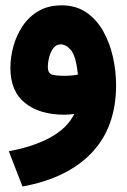

<svg xmlns="http://www.w3.org/2000/svg" viewBox="-20 -426 470 713"><path d="M255.9 -2.9Q235.4 0 218.8 0Q127.4 0 73 -43.5Q18.6 -86.9 18.6 -173.8Q18.6 -213.4 29.8 -254.2Q41 -294.9 64.2 -329.6Q87.4 -364.3 123.5 -385.3Q159.7 -406.2 209 -406.2Q262.2 -406.2 300.5 -379.9Q338.9 -353.5 363.3 -310.1Q387.7 -266.6 399.4 -214.4Q411.1 -162.1 411.1 -110.4Q411.1 45.4 321.3 140.6Q231.4 235.8 63.5 266.6L12.7 135.7Q104.5 118.7 167 84.5Q229.5 50.3 255.9 -2.9ZM269.5 -148.9Q262.2 -216.8 244.1 -239Q226.1 -261.2 205.1 -261.2Q189 -261.2 178.5 -247.6Q168 -233.9 162.8 -214.4Q157.7 -194.8 157.7 -176.3Q157.7 -159.7 167 -152.1Q176.3 -144.5 221.2 -144.5Q245.6 -144.5 269.5 -148.9Z"/></svg>

Font: Vazir Black FD-UI
Style: Black-FD-UI
Weight: 900
Designer: Saber Rastikerdar
Foundry: Saber Rastikerdar
Version: Version 30.0.0